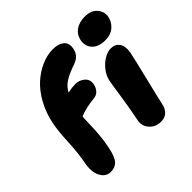

<svg xmlns="http://www.w3.org/2000/svg" viewBox="-187 -982 1156 1156"><g transform="rotate(-45 391.0 -403.5)"><path d="M667 -601.1Q611.8 -601.1 583.3 -631.6Q554.7 -662.1 564 -708Q572.3 -747.1 603.8 -768.6Q635.3 -790 680.2 -790Q735.4 -790 761.7 -758.3Q788.1 -726.6 780.8 -689Q773.9 -652.8 745.1 -627Q716.3 -601.1 667 -601.1ZM131.8 -17.1Q90.3 -17.1 68.1 -58.8Q45.9 -100.6 60.1 -171.9Q72.8 -236.8 76.9 -327.4Q81.1 -418 91.8 -471.2Q106.4 -544.4 139.9 -605.5Q173.3 -666.5 216.8 -705.6Q260.3 -744.6 309.6 -765.9Q358.9 -787.1 407.2 -787.1Q452.6 -787.1 478.8 -765.9Q504.9 -744.6 496.1 -700.2Q486.3 -650.9 435.1 -632.8Q371.6 -611.3 339.4 -590.3Q307.1 -569.3 289.1 -535.2Q327.1 -543 354 -543Q388.7 -543 413.8 -520.8Q439 -498.5 431.2 -460.9Q426.3 -437.5 410.9 -421.1Q395.5 -404.8 372.1 -402.8Q298.3 -395.5 247.1 -374Q245.1 -353.5 244.1 -310.1Q243.2 -266.6 239.3 -222.7Q235.4 -178.7 226.1 -130.9Q212.9 -65.9 191.2 -41.5Q169.4 -17.1 131.8 -17.1ZM561 -17.1Q512.7 -17.1 484.6 -49.6Q456.5 -82 465.8 -125Q483.9 -215.3 496.1 -299.3Q508.3 -383.3 514.2 -413.1Q521 -446.3 544.7 -477.1Q568.4 -507.8 599.1 -525.9Q629.9 -543.9 657.2 -543.9Q693.4 -543.9 712.2 -517.1Q731 -490.2 722.2 -441.9Q715.8 -408.2 680.7 -264.4Q645.5 -120.6 639.2 -88.9Q632.3 -54.7 612.3 -35.9Q592.3 -17.1 561 -17.1Z"/></g></svg>

Font: Shantell Sans Bouncy
Style: Italic
Weight: 800
Italic angle: -11.31°
Designer: Stephen Nixon, Anya Danilova, Shantell Martin
Foundry: Arrow Type
Version: Version 1.006;[9816181b4]